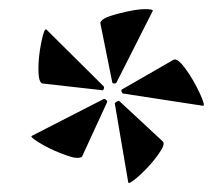

<svg xmlns="http://www.w3.org/2000/svg" viewBox="-20 -709 488 421"><path d="M231.9 -481.9Q231.9 -483.9 236.1 -486.3Q240.2 -488.8 241.2 -487.8L336.9 -398.9Q343.8 -393.1 325.9 -368.7Q308.1 -344.2 285.2 -323.7Q262.2 -303.2 261.2 -309.1L231.9 -481ZM49.8 -411.1 208 -492.2Q210.9 -492.2 213.4 -489.5Q215.8 -486.8 214.8 -484.9L160.2 -366.2Q158.2 -362.8 148.4 -362.8Q138.7 -362.8 112.3 -373.3Q85.9 -383.8 65.4 -396.5Q44.9 -409.2 49.8 -411.1ZM250 -503.9Q248 -503.9 246.6 -508.1Q245.1 -512.2 248 -513.2L360.8 -578.1Q369.6 -582 387.2 -557.6Q404.8 -533.2 418 -504.6Q431.2 -476.1 424.8 -477.1ZM73.2 -525.9Q64.5 -527.8 64.2 -555.9Q64 -584 70.6 -616.5Q77.1 -648.9 82 -644L207 -520Q209 -518.1 207.5 -513.9Q206.1 -509.8 204.1 -511.2ZM314.9 -685.1 235.8 -528.8Q234.9 -525.9 230.5 -525.9Q226.1 -525.9 226.1 -528.8L200.2 -657.2Q198.2 -668.5 237.8 -678.7Q277.3 -689 296.9 -689Q316.4 -689 314.9 -685.1Z"/></svg>

Font: Cormorant-Bold
Style: Bold
Weight: 700
Designer: Christian Thalmann (Catharsis Fonts)
Version: Version 3.000